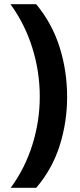

<svg xmlns="http://www.w3.org/2000/svg" viewBox="-20 -734 379 912"><path d="M298.8 -273.9Q298.8 -153.3 263.2 -41.5Q227.5 70.3 151.9 158.2H30.8Q98.6 65.9 133.8 -46.4Q168.9 -158.7 168.9 -274.9Q168.9 -393.6 133.5 -506.8Q98.1 -620.1 29.8 -713.9H151.9Q227.5 -623 263.2 -509.8Q298.8 -396.5 298.8 -273.9Z"/></svg>

Font: Open Sans
Style: Bold
Weight: 700
Designer: Monotype Design Team
Foundry: Monotype Imaging Inc.
Version: Version 3.000; ttfautohint (v1.8.4)